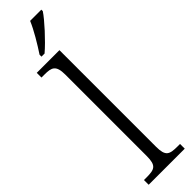

<svg xmlns="http://www.w3.org/2000/svg" viewBox="-329 -941 922 922"><g transform="rotate(-45 132.5 -479.5)"><path d="M81 -812V-799H102C148 -838 217 -914 240 -949V-959H164C145 -914 110 -856 81 -812ZM10 0H255V-32H240C183 -32 164 -39 164 -105V-760H10V-728H30C79 -728 101 -721 101 -656V-105C101 -39 82 -32 26 -32H10Z"/></g></svg>

Font: Noto Serif Devanagari SemiCondensed Light
Style: Regular
Weight: 300
Width: 4
Designer: Universal Thirst, Indian Type Foundry and the Monotype Design Team
Foundry: Monotype Imaging Inc.
Version: Version 2.004